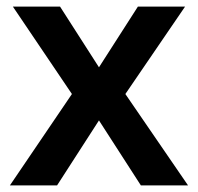

<svg xmlns="http://www.w3.org/2000/svg" viewBox="-20 -562 600 582"><path d="M198 -277 19 -542H162L280 -358L398 -542H541L360 -277L550 0H407L280 -197L153 0H10Z"/></svg>

Font: Noto Sans Hanifi Rohingya SemiBold
Style: Regular
Weight: 600
Version: Version 2.101